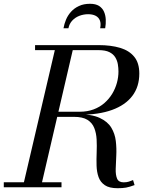

<svg xmlns="http://www.w3.org/2000/svg" viewBox="-60 -988 794 1013"><path d="M60 0 235.5 -750H330L155.5 0ZM-40 0V-26.5H264.5V0ZM560 5Q516.5 5 493 -11Q469.5 -27 460 -53.8Q450.5 -80.5 449.5 -114Q448.5 -147.5 450 -183.2Q451.5 -219 449.8 -252.5Q448 -286 437.2 -313Q426.5 -340 401.2 -355.8Q376 -371.5 330 -371.5H215V-385.5H350Q423.5 -385.5 465.8 -366Q508 -346.5 527.2 -314.5Q546.5 -282.5 551 -244Q555.5 -205.5 553.5 -167.2Q551.5 -129 550.5 -97Q549.5 -65 557.8 -45.5Q566 -26 592.5 -26Q608.5 -26 620 -29.8Q631.5 -33.5 642 -38L650 -11.5Q623 -1.5 605 1.8Q587 5 560 5ZM215 -382.5V-398.5H360.5Q401 -398.5 433.8 -410.8Q466.5 -423 491 -444.5Q515.5 -466 532 -493.2Q548.5 -520.5 556.8 -550.8Q565 -581 565 -610.5Q565 -629 561.8 -648.8Q558.5 -668.5 548.2 -685.5Q538 -702.5 517 -713Q496 -723.5 460 -723.5H125V-750H460Q525.5 -750 573.8 -735.5Q622 -721 648.5 -688.2Q675 -655.5 675 -600Q675 -530.5 638.2 -482Q601.5 -433.5 531.2 -408Q461 -382.5 360.5 -382.5ZM275 -839Q279 -862 288.5 -884.8Q298 -907.5 315 -926.2Q332 -945 356.8 -956.5Q381.5 -968 415 -968Q445 -968 462.8 -956.5Q480.5 -945 488.8 -926.2Q497 -907.5 498 -884.8Q499 -862 495 -839H468.5Q473.5 -863.5 467 -880Q460.5 -896.5 444.5 -904.8Q428.5 -913 405 -913Q381.5 -913 359.5 -904.8Q337.5 -896.5 321.8 -880Q306 -863.5 301 -839Z"/></svg>

Font: Bodoni Moda 9pt
Style: Italic
Weight: 400
Italic angle: -13°
Designer: Owen Earl
Foundry: indestructible type
Version: Version 2.005